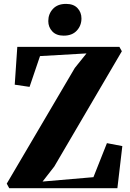

<svg xmlns="http://www.w3.org/2000/svg" viewBox="-20 -990 682 1010"><path d="M28.5 0 15.5 -24 373.5 -632.5 435 -709 190.5 -695 135.5 -533 57.5 -544.5 71 -743.5H608L621 -720.5L265.5 -114L204 -35L471.5 -58L542.5 -237L623.5 -221.5L597.5 0ZM314.5 -802.5Q276 -802.5 255 -825Q234 -847.5 234 -879Q234 -917 258.5 -943.2Q283 -969.5 327 -969.5H328Q367 -969.5 387.8 -947.2Q408.5 -925 408.5 -893Q408.5 -855.5 384 -829Q359.5 -802.5 315.5 -802.5Z"/></svg>

Font: Merriweather 120pt ExtraBold
Style: Regular
Weight: 800
Version: Version 2.100